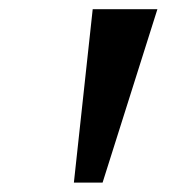

<svg xmlns="http://www.w3.org/2000/svg" viewBox="-20 -852 378 408"><path d="M314.5 -832.5 198 -464H137L177 -832.5Z"/></svg>

Font: Merriweather 48pt Black
Style: Italic
Weight: 900
Italic angle: -7.8°
Version: Version 2.101